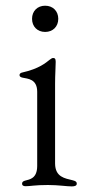

<svg xmlns="http://www.w3.org/2000/svg" viewBox="-20 -661 317 686"><path d="M71.7 4.3C89.8 4.3 103.3 0 151.3 0C189.3 0 217.3 5 236.5 5C248.2 5 254.3 2.1 254.3 -5C254.3 -11.4 250.4 -14.2 239.3 -17C212 -23.8 177.2 -28.1 176.8 -76.7V-361.5C176.8 -394.9 179 -421.2 179 -440.3C179 -451.7 175.4 -453.8 169.7 -453.8C166.2 -453.8 162.6 -451.3 157.3 -447.4C143.8 -436.8 120 -415.5 59.7 -402C53.6 -400.9 49.7 -397.4 49.7 -392.8C49.7 -387.4 54.3 -384.9 60.7 -383.5C78.8 -379.6 112.9 -379.3 112.9 -333.1V-67.8C112.6 -23.1 86.6 -20.2 69.6 -15.6C63.6 -13.8 58.9 -11.4 58.9 -5C58.9 2.1 64.3 4.3 71.7 4.3ZM94.5 -593.8C94.5 -566.1 113.6 -546.9 141.3 -546.9C169 -546.9 188.2 -566.1 188.2 -593.8C188.2 -621.4 169 -640.6 141.3 -640.6C113.6 -640.6 94.5 -621.4 94.5 -593.8Z"/></svg>

Font: Margiela Serif Light
Style: Regular
Weight: 300
Designer: Andreas Faust, Stefan Endress
Version: Version 1.002;FEAKit 1.0